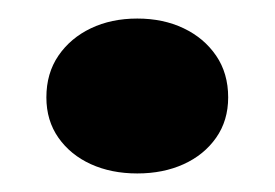

<svg xmlns="http://www.w3.org/2000/svg" viewBox="-20 -172 296 207"><path d="M128 -152Q156 -152 178 -141.5Q200 -131 213 -112Q226 -93 226 -67Q226 -42 213 -23.5Q200 -5 178 5Q156 15 128 15Q100 15 78 5Q56 -5 43 -23.5Q30 -42 30 -67Q30 -93 43 -112Q56 -131 78 -141.5Q100 -152 128 -152Z"/></svg>

Font: Kalnia Thin
Style: Bold
Weight: 700
Version: Version 1.105